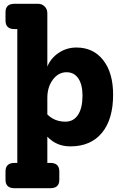

<svg xmlns="http://www.w3.org/2000/svg" viewBox="-20 -760 657 1010"><path d="M382 -510Q471 -510 523 -443.5Q575 -377 575 -262Q575 -132 516 -61Q457 10 350 10Q277 10 229 -41V97H245Q292 97 292 142V186Q292 230 245 230H56Q9 230 9 186V142Q9 97 56 97H71V-607H56Q9 -607 9 -652V-696Q9 -740 56 -740H180Q201 -740 215 -726Q229 -712 229 -690V-410Q248 -455 289.5 -482.5Q331 -510 382 -510ZM324 -120Q367 -120 390.5 -156Q414 -192 414 -257Q414 -315 392 -347.5Q370 -380 330 -380Q287 -380 258 -341Q229 -302 229 -245V-158Q267 -120 324 -120Z"/></svg>

Font: Solway ExtraBold
Style: Regular
Weight: 800
Designer: Mariya V. Pigoulevskaya
Foundry: The Northern Block Ltd.
Version: Version 1.000;hotconv 1.0.109;makeotfexe 2.5.65596